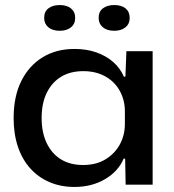

<svg xmlns="http://www.w3.org/2000/svg" viewBox="-20 -732 689 761"><path d="M275 9Q221 9 176.5 -10Q132 -29 100 -64.5Q68 -100 51 -150.5Q34 -201 34 -264Q34 -350 64.5 -411Q95 -472 149 -505Q203 -538 275 -538Q324 -538 363 -524Q402 -510 429.5 -485.5Q457 -461 471 -428H477L481 -529H585V0H478L476 -103H470Q449 -53 396.5 -22Q344 9 275 9ZM309 -78Q362 -78 399 -101Q436 -124 455.5 -160.5Q475 -197 475 -241V-291Q475 -334 455.5 -370.5Q436 -407 398.5 -428.5Q361 -450 310 -450Q259 -450 222.5 -428Q186 -406 165.5 -364.5Q145 -323 145 -264Q145 -207 165 -165Q185 -123 221.5 -100.5Q258 -78 309 -78ZM433 -610Q404 -610 387.5 -624Q371 -638 371 -661Q371 -686 388 -699Q405 -712 433 -712Q462 -712 478 -698.5Q494 -685 494 -661Q494 -637 477 -623.5Q460 -610 433 -610ZM217 -610Q188 -610 171.5 -624Q155 -638 155 -661Q155 -686 172 -699Q189 -712 217 -712Q245 -712 261.5 -698.5Q278 -685 278 -661Q278 -637 261 -623.5Q244 -610 217 -610Z"/></svg>

Font: Mona Sans SemiExpanded Medium
Style: Regular
Weight: 500
Width: 6
Designer: Deni Anggara
Foundry: GitHub
Version: Version 2.000